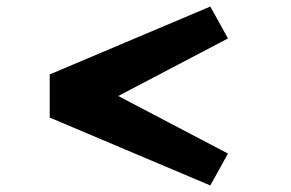

<svg xmlns="http://www.w3.org/2000/svg" viewBox="-20 -582 890 587"><path d="M132 -222.5V-354.5L623 -562L677 -464.5L341.5 -288.5L677 -112.5L623 -15Z"/></svg>

Font: League Mono Wide
Style: Bold
Weight: 700
Width: 8
Designer: Tyler Finck
Foundry: The League of Moveable Type / Tyler Finck
Version: Version 2.210